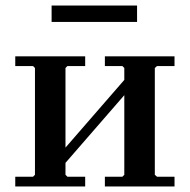

<svg xmlns="http://www.w3.org/2000/svg" viewBox="-20 -672 685 692"><path d="M216 -42 223 -35H287V0H35V-35H99L106 -42V-427L99 -434H35V-469H287V-434H223L216 -427ZM538 -42 546 -35H609V0H358V-35H421L428 -42V-427L421 -434H358V-469H609V-434H546L538 -427ZM428 -329 216 -85V-140L428 -384ZM166 -593V-652H474V-593Z"/></svg>

Font: Brygada 1918 SemiBold
Style: Regular
Weight: 600
Designer: Mateusz Machalski | Borys Kosmynka | Przemek Hoffer
Foundry: NIEPODLEGLA 2018
Version: Version 3.006